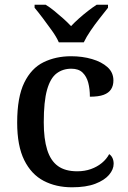

<svg xmlns="http://www.w3.org/2000/svg" viewBox="-20 -786 542 816"><path d="M286 10Q218 10 165.5 -17.5Q113 -45 83 -105.5Q53 -166 53 -265Q53 -373 83 -434.5Q113 -496 165 -521.5Q217 -547 282 -547Q330 -547 371 -535Q412 -523 437 -500.5Q462 -478 462 -444Q462 -422 452 -406.5Q442 -391 420.5 -383Q399 -375 362 -375Q362 -408 355 -434.5Q348 -461 331 -477.5Q314 -494 283 -494Q247 -494 220.5 -474Q194 -454 180 -404.5Q166 -355 166 -266Q166 -196 180.5 -149.5Q195 -103 226 -80.5Q257 -58 308 -58Q340 -58 366.5 -67.5Q393 -77 413 -93.5Q433 -110 444 -131Q453 -125 458 -114.5Q463 -104 463 -90Q463 -66 443.5 -43Q424 -20 385 -5Q346 10 286 10ZM230 -606Q220 -629 201 -655.5Q182 -682 162.5 -708Q143 -734 127 -753V-766H174Q192 -755 211 -739.5Q230 -724 248.5 -707.5Q267 -691 282 -675Q297 -691 315.5 -707.5Q334 -724 354 -739.5Q374 -755 391 -766H439V-753Q424 -734 403.5 -708Q383 -682 365 -655.5Q347 -629 336 -606Z"/></svg>

Font: Noto Serif Thai Medium
Style: Regular
Weight: 500
Version: Version 2.001